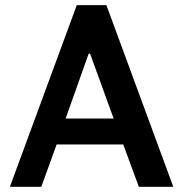

<svg xmlns="http://www.w3.org/2000/svg" viewBox="-20 -720 706 740"><path d="M321.8 -513.2 232.9 -263.2H418L327.1 -513.2ZM275.9 -700.2H390.1L647.9 0H515.1L455.1 -163.1H198.2L139.2 0H18.1Z"/></svg>

Font: LT Hoop SemBd
Style: Regular
Weight: 600
Designer: Daniel Lyons
Foundry: LyonsType
Version: Version 1.000